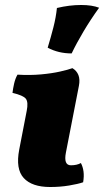

<svg xmlns="http://www.w3.org/2000/svg" viewBox="-20 -740 417 769"><path d="M181 9Q108 9 75 -27Q42 -63 57 -141L87 -296Q94 -331 83.5 -344.5Q73 -358 30 -368Q32 -385 36.5 -405Q41 -425 50 -441Q100 -438 144 -442Q188 -446 221 -453.5Q254 -461 270 -467Q287 -457 294 -439.5Q301 -422 296 -396L244 -129Q234 -78 264 -78Q288 -78 304 -87Q312 -72 314.5 -53Q317 -34 313 -10Q293 -3 257 3Q221 9 181 9ZM267 -526Q214 -526 171 -549Q184 -592 194 -631Q204 -670 208 -708Q258 -720 305 -720Q349 -720 377 -709Q343 -662 314.5 -614Q286 -566 267 -526Z"/></svg>

Font: Vollkorn Black
Style: Italic
Weight: 900
Italic angle: -11°
Designer: Friedrich Althausen
Foundry: Friedrich Althausen
Version: Version 5.000; ttfautohint (v1.8.3)